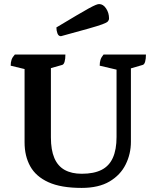

<svg xmlns="http://www.w3.org/2000/svg" viewBox="-20 -908 765 940"><path d="M379.7 12Q278.2 12 216.9 -16Q155.6 -44 128 -94Q100.3 -144 100.3 -211V-585.8L120 -565.2L32.3 -586.4Q32.3 -603.1 36.6 -615.6Q40.8 -628.1 52.7 -641H300.2Q300.2 -619.1 296.2 -605.6Q292.2 -592.1 284.2 -590.1L206.9 -568.1L229.2 -589.1V-235.3Q229.2 -173.5 246.2 -134Q263.2 -94.5 297 -75.9Q330.7 -57.3 380.2 -57.3Q439.5 -57.3 477 -76.3Q514.5 -95.2 532.5 -135.4Q550.6 -175.6 550.6 -237.3V-597.2L559.8 -564.9L468.1 -586.4Q468.1 -603.1 472.1 -615.6Q476.1 -628.1 487 -641H694.5Q694.5 -619.6 690.5 -605.9Q686.5 -592.1 678.5 -590.1L606.9 -569.2L620.9 -602.2V-214Q620.9 -154.5 595.2 -102.8Q569.6 -51.1 516.3 -19.5Q463 12 379.7 12ZM278.4 -730.8Q266.3 -730.8 261.2 -744.6Q256.1 -758.3 256.1 -773.7Q316.7 -809.9 355 -832.7Q393.2 -855.5 415.2 -867.3Q437.3 -879.2 448.1 -883.6Q459 -888.1 465.3 -888.1Q485.3 -888.1 499.5 -866.5Q513.8 -844.9 513.8 -817.9Q513.8 -809.6 508.1 -803.2Q502.5 -796.8 480.7 -788.9Q459 -780.9 411.2 -767.4Q363.5 -753.9 278.4 -730.8Z"/></svg>

Font: Petrona
Style: Regular
Weight: 400
Designer: Ringo R. Seeber
Foundry: Ringo R. Seeber
Version: Version 2.001; ttfautohint (v1.8.3)